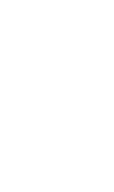

<svg xmlns="http://www.w3.org/2000/svg" viewBox="-20 -770 440 740"><path d="M300 -50Q300 -50 300 -50Q300 -50 300 -50Q300 -50 300 -50Q300 -50 300 -50Q300 -50 300 -50Q300 -50 300 -50Q300 -50 300 -50Q300 -50 300 -50Q300 -50 300 -50Q300 -50 300 -50Q300 -50 300 -50Q300 -50 300 -50ZM300 -150Q300 -150 300 -150Q300 -150 300 -150Q300 -150 300 -150Q300 -150 300 -150Q300 -150 300 -150Q300 -150 300 -150Q300 -150 300 -150Q300 -150 300 -150Q300 -150 300 -150Q300 -150 300 -150Q300 -150 300 -150Q300 -150 300 -150ZM200 -450Q200 -450 200 -450Q200 -450 200 -450Q200 -450 200 -450Q200 -450 200 -450Q200 -450 200 -450Q200 -450 200 -450Q200 -450 200 -450Q200 -450 200 -450Q200 -450 200 -450Q200 -450 200 -450Q200 -450 200 -450Q200 -450 200 -450ZM300 -350Q300 -350 300 -350Q300 -350 300 -350Q300 -350 300 -350Q300 -350 300 -350Q300 -350 300 -350Q300 -350 300 -350Q300 -350 300 -350Q300 -350 300 -350Q300 -350 300 -350Q300 -350 300 -350Q300 -350 300 -350Q300 -350 300 -350ZM300 -250Q300 -250 300 -250Q300 -250 300 -250Q300 -250 300 -250Q300 -250 300 -250Q300 -250 300 -250Q300 -250 300 -250Q300 -250 300 -250Q300 -250 300 -250Q300 -250 300 -250Q300 -250 300 -250Q300 -250 300 -250Q300 -250 300 -250ZM200 -250Q200 -250 200 -250Q200 -250 200 -250Q200 -250 200 -250Q200 -250 200 -250Q200 -250 200 -250Q200 -250 200 -250Q200 -250 200 -250Q200 -250 200 -250Q200 -250 200 -250Q200 -250 200 -250Q200 -250 200 -250Q200 -250 200 -250ZM100 -350Q100 -350 100 -350Q100 -350 100 -350Q100 -350 100 -350Q100 -350 100 -350Q100 -350 100 -350Q100 -350 100 -350Q100 -350 100 -350Q100 -350 100 -350Q100 -350 100 -350Q100 -350 100 -350Q100 -350 100 -350Q100 -350 100 -350ZM100 -250Q100 -250 100 -250Q100 -250 100 -250Q100 -250 100 -250Q100 -250 100 -250Q100 -250 100 -250Q100 -250 100 -250Q100 -250 100 -250Q100 -250 100 -250Q100 -250 100 -250Q100 -250 100 -250Q100 -250 100 -250Q100 -250 100 -250ZM100 -150Q100 -150 100 -150Q100 -150 100 -150Q100 -150 100 -150Q100 -150 100 -150Q100 -150 100 -150Q100 -150 100 -150Q100 -150 100 -150Q100 -150 100 -150Q100 -150 100 -150Q100 -150 100 -150Q100 -150 100 -150Q100 -150 100 -150ZM100 -50Q100 -50 100 -50Q100 -50 100 -50Q100 -50 100 -50Q100 -50 100 -50Q100 -50 100 -50Q100 -50 100 -50Q100 -50 100 -50Q100 -50 100 -50Q100 -50 100 -50Q100 -50 100 -50Q100 -50 100 -50Q100 -50 100 -50ZM300 -750Q300 -750 300 -750Q300 -750 300 -750Q300 -750 300 -750Q300 -750 300 -750Q300 -750 300 -750Q300 -750 300 -750Q300 -750 300 -750Q300 -750 300 -750Q300 -750 300 -750Q300 -750 300 -750Q300 -750 300 -750Q300 -750 300 -750ZM200 -650Q200 -650 200 -650Q200 -650 200 -650Q200 -650 200 -650Q200 -650 200 -650Q200 -650 200 -650Q200 -650 200 -650Q200 -650 200 -650Q200 -650 200 -650Q200 -650 200 -650Q200 -650 200 -650Q200 -650 200 -650Q200 -650 200 -650Z"/></svg>

Font: TINY 5x3
Style: Regular
Weight: 400
Designer: Jack Halten Fahnestock
Foundry: Velvetyne Type Foundry
Version: Version 1.002